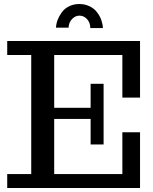

<svg xmlns="http://www.w3.org/2000/svg" viewBox="-20 -940 765 960"><path d="M16.1 0V-69.8H136.2V-665H16.1V-734.9H680.2V-452.1H591.8V-665H251V-400.9H433.1V-521H498V-217.8H433.1V-345.2H251V-69.8H591.8V-278.8H680.2V0ZM431.6 -799.8Q431.2 -827.6 415 -844.7Q398.9 -861.8 377.4 -861.8Q356.9 -861.8 340.6 -845.2Q324.2 -828.6 322.8 -801.8H259.8Q262.2 -841.8 289.1 -878.4Q302.2 -897 325.2 -908.4Q348.1 -919.9 376.5 -919.9Q404.8 -919.9 428.2 -908.4Q451.7 -897 465.3 -878.4Q479.5 -859.9 486.6 -839.6Q493.7 -819.3 494.6 -799.8Z"/></svg>

Font: Trocchi
Style: Regular
Weight: 400
Designer: Vernon Adams
Foundry: Vernon Adams
Version: Version 1.101; ttfautohint (v1.8.4.7-5d5b);gftools[0.9.27]